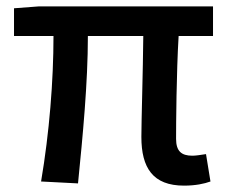

<svg xmlns="http://www.w3.org/2000/svg" viewBox="-20 -570 716 603"><path d="M558 13C594 13 622 7 641 0L627 -86C608 -83 594 -81 584 -81C550 -81 533 -95 533 -134C533 -178 534 -341 541 -457H649V-550H103L24 -544V-457H148C148 -317 135 -153 109 0L225 6C240 -144 256 -310 256 -457H430C429 -346 424 -190 424 -140C424 -43 460 13 558 13Z"/></svg>

Font: Noto Sans T Chinese Medium
Style: Regular
Weight: 500
Designer: Ryoko NISHIZUKA (kana & ideographs); Paul D. Hunt (Latin, Greek & Cyrillic); Wenlong ZHANG (bopomofo); Sandoll Communica
Foundry: Adobe Systems Incorporated
Version: Version 1.000;PS 1;hotconv 1.0.78;makeotf.lib2.5.61930